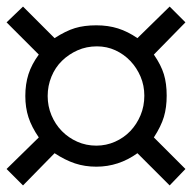

<svg xmlns="http://www.w3.org/2000/svg" viewBox="-42 -622 584 584"><path d="M76 -204Q54 -236 44.5 -265.5Q35 -295 35 -330Q35 -366 44.5 -396Q54 -426 76 -456L-22 -554L28 -602L124 -506Q158 -528 186 -536.5Q214 -545 251 -545Q287 -545 317 -535.5Q347 -526 376 -506L474 -602L522 -554L426 -456Q448 -424 456.5 -396Q465 -368 465 -331Q465 -295 456.5 -266.5Q448 -238 426 -204L522 -108L474 -58L376 -156Q319 -115 251 -115Q216 -115 186 -125Q156 -135 124 -156L28 -58L-22 -108ZM253 -481Q221 -481 194 -469Q167 -457 146.5 -437Q126 -417 114.5 -389Q103 -361 103 -330Q103 -299 114.5 -271.5Q126 -244 146 -223.5Q166 -203 193 -191Q220 -179 251 -179Q281 -179 308 -191Q335 -203 354.5 -223.5Q374 -244 385.5 -271.5Q397 -299 397 -331Q397 -362 385.5 -389Q374 -416 354.5 -436.5Q335 -457 309 -469Q283 -481 253 -481Z"/></svg>

Font: Klingon pIqaD HaSta
Style: Regular
Weight: 400
Width: 0
Designer: Mike Neff (qa'vaj)
Foundry: Mike Neff and Michael Everson
Version: Version 2.003